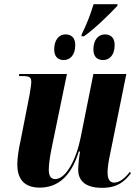

<svg xmlns="http://www.w3.org/2000/svg" viewBox="-20 -891 667 921"><path d="M371 -724V-717H383C433 -752 505 -822 543 -863L544 -871H429C413 -818 396 -776 371 -724ZM286 -603C313 -603 341 -623 341 -675C341 -710 322 -726 295 -726C260 -726 240 -696 240 -654C240 -619 258 -603 286 -603ZM475 -603C502 -603 530 -623 530 -675C530 -710 511 -726 483 -726C449 -726 428 -696 428 -654C428 -619 446 -603 475 -603ZM470 10C544 10 578 -21 608 -60L603 -67C582 -39 554 -15 528 -15C507 -15 496 -31 496 -64C496 -84 500 -114 507 -146L586 -536H428L367 -232C347 -129 297 -32 245 -32C225 -32 214 -45 214 -78C214 -98 219 -139 227 -177L301 -536H72L71 -526H91C125 -526 130 -517 130 -498C130 -486 127 -469 122 -437L78 -213C70 -179 63 -133 63 -102C63 -42 88 9 170 9C252 9 319 -38 358 -164H364C361 -152 355 -97 355 -78C355 -33 379 10 470 10Z"/></svg>

Font: Noto Serif Display Condensed ExtraBold
Style: Italic
Weight: 800
Width: 3
Italic angle: -12°
Designer: Monotype Design Team
Foundry: Monotype Imaging Inc.
Version: Version 2.009